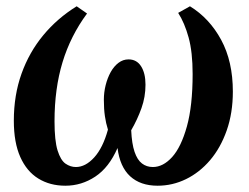

<svg xmlns="http://www.w3.org/2000/svg" viewBox="-20 -580 792 611"><path d="M188 11Q139 11 102 -11.8Q65 -34.5 44.5 -80.5Q24 -126.5 24 -196Q24 -277 48.5 -345.5Q73 -414 117.8 -468Q162.5 -522 224 -560L257 -537Q204.5 -466 179 -382Q153.5 -298 153.5 -194Q153.5 -132.5 163.2 -101.2Q173 -70 188.5 -59.2Q204 -48.5 221.5 -48.5Q252 -48.5 279.8 -79Q307.5 -109.5 323.5 -167.5Q317 -188 313.8 -210.5Q310.5 -233 310.5 -262.5Q310.5 -286 316.2 -309Q322 -332 332.2 -350.5Q342.5 -369 357 -380Q371.5 -391 389 -391Q415 -391 429 -369Q443 -347 443 -310.5Q443 -271.5 430.2 -235.8Q417.5 -200 397.5 -165.5Q399.5 -122.5 408.2 -96.8Q417 -71 431.8 -59.8Q446.5 -48.5 466.5 -48.5Q499 -48.5 527.8 -80.2Q556.5 -112 574.8 -177.8Q593 -243.5 593 -344.5Q593 -414.5 580.2 -460.8Q567.5 -507 547 -539L584.5 -560Q646.5 -522 683.8 -453.2Q721 -384.5 721 -288.5Q721 -220.5 701.5 -165Q682 -109.5 648.5 -70.2Q615 -31 572 -10Q529 11 481.5 11Q427 11 394.2 -19Q361.5 -49 354 -109Q327 -47 283.2 -18Q239.5 11 188 11Z"/></svg>

Font: Merriweather 48pt SemiBold
Style: Italic
Weight: 600
Italic angle: -7.8°
Designer: Eben Sorkin
Foundry: Eben Sorkin
Version: Version 2.101